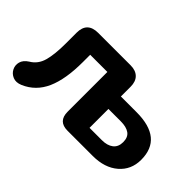

<svg xmlns="http://www.w3.org/2000/svg" viewBox="-75 -759 1035 1035"><g transform="rotate(45 443.0 -241.0)"><path d="M116 1Q85 14 61 4Q37 -6 26 -28Q15 -50 21.5 -74.5Q28 -99 56 -117Q99 -142 113 -192.5Q127 -243 127 -325V-408Q127 -490 210 -490H457Q496 -490 517.5 -469Q539 -448 539 -408V-334H658Q858 -334 858 -170Q858 -94 803.5 -47Q749 0 658 0H466Q394 0 394 -73V-376H263V-320Q263 -190 228 -111Q193 -32 116 1ZM539 -95H633Q674 -95 698 -113.5Q722 -132 722 -169Q722 -206 699 -222.5Q676 -239 633 -239H539Z"/></g></svg>

Font: Chiron GoRound TC
Style: Bold
Weight: 700
Designer: Ryoko NISHIZUKA 西塚涼子 (kana, bopomofo & ideographs); Paul D. Hunt (Latin, Greek & Cyrillic); Sandoll Communications 산돌커뮤니
Foundry: Adobe
Version: Version 1.000;hotconv 1.1.1;makeotfexe 2.6.0